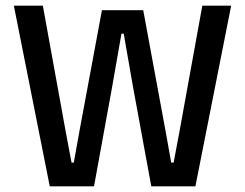

<svg xmlns="http://www.w3.org/2000/svg" viewBox="-20 -659 866 679"><path d="M156 0 29 -639H131.5L212 -195.5L233 -84H241L261 -195.5L340.5 -623H486.5L565.5 -195.5L585.5 -84H594L615 -195.5L695.5 -639H797.5L671 0H515L451 -348.5L417.5 -540H409.5L376 -348.5L312.5 0Z"/></svg>

Font: Anek Gurmukhi Medium
Style: Regular
Weight: 500
Designer: Sarang Kulkarni (Gurmukhi), Yesha Goshar (Latin)
Foundry: Ek Type
Version: Version 1.003